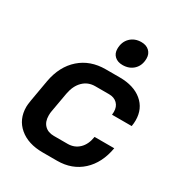

<svg xmlns="http://www.w3.org/2000/svg" viewBox="-171 -830 893 955"><g transform="rotate(30 276.0 -352.5)"><path d="M29 -148Q29 -159 33 -185L55 -311Q72 -403 131 -455Q190 -507 278 -507H358Q439 -507 486.5 -467.5Q534 -428 534 -361Q534 -345 531 -327H418Q419 -333 419 -344Q419 -373 401.5 -390.5Q384 -408 354 -408H275Q234 -408 206 -380.5Q178 -353 169 -304L149 -191Q147 -182 147 -166Q147 -131 166.5 -111Q186 -91 220 -91H299Q338 -91 364.5 -116.5Q391 -142 398 -188H511Q495 -96 438 -44Q381 8 296 8H213Q129 8 79 -34.5Q29 -77 29 -148ZM277 -624Q277 -664 301.5 -688.5Q326 -713 365 -713Q393 -713 410 -697Q427 -681 427 -655Q427 -615 402.5 -591Q378 -567 339 -567Q311 -567 294 -582.5Q277 -598 277 -624Z"/></g></svg>

Font: Bai Jamjuree SemiBold
Style: Italic
Weight: 600
Italic angle: -10°
Version: Version 1.000; ttfautohint (v1.6)